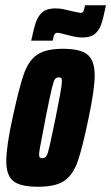

<svg xmlns="http://www.w3.org/2000/svg" viewBox="-20 -704 424 732"><path d="M4 -89Q4 -146 28 -255Q53 -371 71 -422Q89 -473 122 -495.5Q155 -518 220 -518Q287 -518 314 -495.5Q341 -473 341 -416Q341 -365 318 -255Q294 -139 276 -88Q258 -37 225 -14.5Q192 8 125 8Q58 8 31 -13.5Q4 -35 4 -89ZM192 -255Q203 -309 209.5 -345.5Q216 -382 216 -394Q216 -404 213.5 -406.5Q211 -409 204 -409Q194 -409 189 -401.5Q184 -394 177 -364.5Q170 -335 154 -255L143 -197Q129 -127 129 -116Q129 -106 132 -103.5Q135 -101 141 -101Q151 -101 156.5 -108.5Q162 -116 169 -146.5Q176 -177 192 -255ZM191 -672Q210 -672 225.5 -668Q241 -664 247 -663Q282 -655 287 -655Q295 -655 298 -661Q301 -667 304 -684H384Q374 -635 366 -611.5Q358 -588 341.5 -574.5Q325 -561 294 -561Q276 -561 260.5 -565Q245 -569 239 -570Q231 -572 218 -575.5Q205 -579 199 -579Q191 -579 187.5 -572.5Q184 -566 181 -549H99Q109 -597 117.5 -621Q126 -645 143 -658.5Q160 -672 191 -672Z"/></svg>

Font: Saira Ultra Condensed Black
Style: Italic
Weight: 900
Width: 1
Italic angle: -12°
Designer: Hector Gatti with collaboration of the Omnibus-Type team
Foundry: Omnibus-Type
Version: Version 1.001; ttfautohint (v1.8)